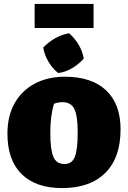

<svg xmlns="http://www.w3.org/2000/svg" viewBox="-20 -948 655 981"><path d="M297 13Q163 13 90.5 -58.5Q18 -130 18 -265Q18 -357 55.5 -422Q93 -487 159 -521.5Q225 -556 311 -556Q448 -556 522 -486.5Q596 -417 596 -287Q596 -142 518 -64.5Q440 13 297 13ZM310 -110Q348 -110 362.5 -147Q377 -184 377 -271Q377 -356 360 -391Q343 -426 299 -426Q277 -426 256 -418Q246 -385 241.5 -348Q237 -311 237 -269Q237 -184 252.5 -147Q268 -110 310 -110ZM157 -805V-928H458V-805ZM333 -778Q362 -753 382 -719Q402 -685 408 -649Q384 -621 349 -600Q314 -579 277 -575Q249 -597 228 -632Q207 -667 201 -705Q226 -732 261 -752Q296 -772 333 -778Z"/></svg>

Font: Piazzolla SC Black
Style: Regular
Weight: 900
Designer: Juan Pablo del Peral
Foundry: Huerta Tipografica
Version: Version 1.330